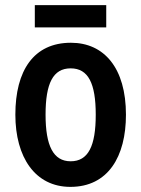

<svg xmlns="http://www.w3.org/2000/svg" viewBox="-20 -720 552 750"><path d="M395 -700H116V-613H395ZM472 -272C472 -454 387 -553 257 -553C112 -553 40 -445 40 -272C40 -106 117 10 255 10C402 10 472 -108 472 -272ZM158 -272C158 -394 187 -453 256 -453C325 -453 354 -394 354 -272C354 -150 325 -90 256 -90C188 -90 158 -151 158 -272Z"/></svg>

Font: Noto Sans Sinhala UI Condensed SemiBold
Style: Regular
Weight: 600
Width: 3
Designer: Jelle Bosma - Monotype Design Team
Foundry: Monotype Imaging Inc.
Version: Version 2.006